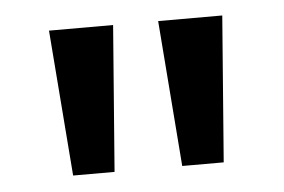

<svg xmlns="http://www.w3.org/2000/svg" viewBox="-32 -754 500 338"><g transform="rotate(-5 218.0 -585.0)"><path d="M178.2 -713.9 158.2 -456.1H85L64.9 -713.9ZM371.1 -713.9 351.1 -456.1H277.8L257.8 -713.9Z"/></g></svg>

Font: f41947593470240   
Style: Regular
Weight: 600
Foundry: Ascender Corporation
Version: Version 1.10